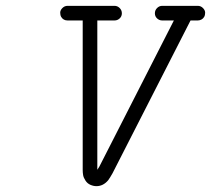

<svg xmlns="http://www.w3.org/2000/svg" viewBox="-20 -641 722 657"><path d="M211 -571Q204 -571 198.5 -574Q193 -577 189.5 -583Q186 -589 186 -597.5Q186 -606 193.5 -613.5Q201 -621 211 -621H372Q382 -621 389.5 -613.5Q397 -606 397 -595.5Q397 -585 389.5 -578Q382 -571 372 -571H313V-60Q316 -64 320 -71L575 -571H535Q525 -571 517.5 -578Q510 -585 510 -595.5Q510 -606 517.5 -613.5Q525 -621 535 -621H657Q667 -621 674.5 -613.5Q682 -606 682 -597.5Q682 -589 678.5 -583Q675 -577 669 -574Q663 -571 657 -571H632L365 -48Q356 -32 350 -24Q333 -4 310 -4Q300 -4 289.5 -8.5Q279 -13 272.5 -23Q266 -33 264.5 -41.5Q263 -50 263 -59V-571Z"/></svg>

Font: TT2020Base
Style: Italic
Weight: 400
Italic angle: -15°
Version: Version 0.2.000